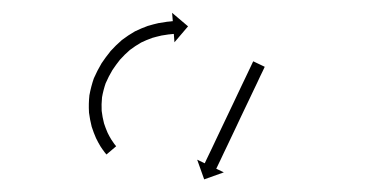

<svg xmlns="http://www.w3.org/2000/svg" viewBox="-20 -624 597 301"><path d="M144 -385.3C144.9 -384.1 145.9 -383 146.9 -381.8L162.1 -394.7C161.3 -395.8 160.4 -396.8 159.6 -397.9C159.6 -397.9 159.6 -397.8 159.7 -397.8C159.7 -397.7 159.7 -397.6 159.7 -397.6C157.9 -400 156.2 -402.5 154.6 -405.1C154.6 -405.1 154.6 -405 154.7 -404.9C154.7 -404.8 154.8 -404.7 154.8 -404.7C152.5 -408.4 150.5 -412.2 148.6 -416C148.6 -416 148.6 -415.9 148.7 -415.8C148.7 -415.7 148.8 -415.6 148.8 -415.6C146.6 -420.7 144.6 -425.8 142.9 -431.1C142.9 -431.1 143 -431 143 -430.8C143.1 -430.7 143.1 -430.5 143.1 -430.5C141.4 -437 140.2 -443.5 139.4 -450.1C139.4 -450.1 139.4 -449.9 139.4 -449.8C139.4 -449.6 139.4 -449.4 139.4 -449.4C139 -456.9 139.2 -464.5 140 -472C140 -472 140 -471.8 139.9 -471.6C139.9 -471.4 139.9 -471.2 139.9 -471.2C141.3 -479.1 143.3 -486.8 145.9 -494.3C145.9 -494.3 145.9 -494.1 145.8 -494C145.7 -493.8 145.7 -493.6 145.7 -493.6C148.7 -500.6 152.2 -507.4 156.1 -513.9C156.1 -513.9 156 -513.8 156 -513.7C155.9 -513.6 155.8 -513.5 155.8 -513.5C159.8 -519.5 164 -525.3 168.4 -530.8C168.4 -530.8 168.3 -530.7 168.2 -530.6C168.2 -530.5 168.1 -530.4 168.1 -530.4C173 -535.9 178.3 -541.1 183.9 -545.9C183.9 -545.9 183.8 -545.8 183.6 -545.7C183.5 -545.6 183.4 -545.5 183.4 -545.5C189.1 -549.8 195.1 -553.8 201.4 -557.4C201.4 -557.4 201.3 -557.3 201.1 -557.3C201 -557.2 200.8 -557.1 200.8 -557.1C206.6 -559.9 212.4 -562.4 218.5 -564.5C218.5 -564.5 218.3 -564.5 218.2 -564.4C218.1 -564.4 218 -564.4 218 -564.4C222.9 -565.8 227.8 -567.1 232.8 -568.2C232.8 -568.2 232.7 -568.2 232.7 -568.2C232.6 -568.2 232.5 -568.2 232.5 -568.2C236.2 -568.8 239.8 -569.4 243.5 -569.9C243.5 -569.9 243.5 -569.9 243.4 -569.9C243.4 -569.9 243.3 -569.9 243.3 -569.9C245.6 -570.2 247.9 -570.4 250.2 -570.6C250.2 -570.6 250.1 -570.6 250.1 -570.6C250.1 -570.6 250.1 -570.6 250.1 -570.6C250.9 -570.7 251.7 -570.8 252.5 -570.8L253.5 -557.7L274.8 -582.7L249.8 -603.9L250.9 -590.8C250 -590.7 249.2 -590.6 248.4 -590.6C248.4 -590.6 248.4 -590.5 248.3 -590.5C248.3 -590.5 248.3 -590.5 248.3 -590.5C245.9 -590.3 243.4 -590.1 241 -589.8C241 -589.8 241 -589.8 240.9 -589.8C240.9 -589.8 240.8 -589.7 240.8 -589.7C236.9 -589.2 232.9 -588.6 228.9 -587.8C228.9 -587.8 228.8 -587.8 228.8 -587.8C228.7 -587.8 228.6 -587.8 228.6 -587.8C223.1 -586.6 217.7 -585.1 212.3 -583.5C212.3 -583.5 212.1 -583.5 212 -583.5C211.9 -583.4 211.8 -583.4 211.8 -583.4C205.1 -581 198.5 -578.2 192.1 -575.1C192.1 -575.1 191.9 -575 191.8 -574.9C191.7 -574.9 191.5 -574.8 191.5 -574.8C184.5 -570.8 177.7 -566.3 171.3 -561.4C171.3 -561.4 171.2 -561.3 171 -561.2C170.9 -561.1 170.8 -561 170.8 -561C164.6 -555.6 158.7 -549.9 153.2 -543.8C153.2 -543.8 153.1 -543.7 153 -543.6C152.9 -543.4 152.9 -543.3 152.9 -543.3C148 -537.3 143.4 -531 139.1 -524.6C139.1 -524.6 139.1 -524.5 139 -524.4C139 -524.3 138.9 -524.2 138.9 -524.2C134.6 -516.9 130.7 -509.4 127.3 -501.6C127.3 -501.6 127.2 -501.4 127.2 -501.2C127.1 -501.1 127 -500.9 127 -500.9C124.1 -492.4 121.8 -483.6 120.2 -474.8C120.2 -474.8 120.2 -474.6 120.1 -474.4C120.1 -474.2 120.1 -474 120.1 -474C119.2 -465.5 119 -456.9 119.5 -448.3C119.5 -448.3 119.5 -448.1 119.5 -448C119.5 -447.8 119.5 -447.6 119.5 -447.6C120.5 -440.2 121.8 -432.8 123.7 -425.5C123.7 -425.5 123.8 -425.3 123.8 -425.2C123.9 -425.1 123.9 -424.9 123.9 -424.9C125.8 -419 128 -413.2 130.5 -407.5C130.5 -407.5 130.5 -407.4 130.6 -407.3C130.6 -407.2 130.7 -407.1 130.7 -407.1C132.8 -402.8 135.1 -398.5 137.6 -394.4C137.6 -394.4 137.7 -394.3 137.7 -394.2C137.8 -394.2 137.8 -394.1 137.8 -394.1C139.7 -391.2 141.7 -388.3 143.8 -385.6C143.8 -385.6 143.9 -385.5 143.9 -385.4C144 -385.4 144 -385.3 144 -385.3ZM394.2 -517.5C394.5 -518.1 394.8 -518.7 395 -519.3L377 -527.9C376.7 -527.3 376.4 -526.7 376.1 -526.1C375.3 -524.4 374.5 -522.7 373.7 -521C372.5 -518.4 371.2 -515.8 370 -513.2C368.3 -509.7 366.7 -506.3 365.1 -502.9C363.2 -498.9 361.3 -494.9 359.3 -490.8C357.2 -486.3 355.1 -481.8 352.9 -477.3C350.6 -472.5 348.4 -467.7 346.1 -462.9C343.7 -457.9 341.3 -452.9 339 -448C336.6 -443 334.3 -438 331.9 -433.1C329.6 -428.3 327.3 -423.4 325 -418.6C322.9 -414.1 320.7 -409.6 318.6 -405.1C316.7 -401.1 314.8 -397.1 312.9 -393C311.2 -389.6 309.6 -386.2 308 -382.8C306.7 -380.2 305.5 -377.5 304.2 -374.9C303.4 -373.2 302.6 -371.5 301.8 -369.8C301.5 -369.2 301.3 -368.6 301 -368L289.1 -373.7L300.1 -342.8L330.9 -353.8L319 -359.5C319.3 -360.1 319.6 -360.7 319.9 -361.3C320.7 -362.9 321.5 -364.6 322.3 -366.3C323.6 -369 324.8 -371.6 326.1 -374.2C327.7 -377.6 329.3 -381 330.9 -384.4C332.8 -388.5 334.7 -392.5 336.7 -396.5C338.8 -401 340.9 -405.5 343.1 -410C345.4 -414.9 347.7 -419.7 350 -424.5C352.3 -429.5 354.7 -434.4 357 -439.4C359.4 -444.4 361.8 -449.3 364.1 -454.3C366.4 -459.1 368.7 -463.9 371 -468.7C373.1 -473.2 375.3 -477.7 377.4 -482.2C379.3 -486.3 381.2 -490.3 383.2 -494.3C384.8 -497.8 386.4 -501.2 388 -504.6C389.3 -507.2 390.5 -509.8 391.8 -512.4C392.6 -514.1 393.4 -515.8 394.2 -517.5Z"/></svg>

Font: FRB American Cursive Just Arrows Ultra
Style: Bold Italic
Weight: 1000
Italic angle: -25°
Version: Version 2.0;Modular Font Editor K font №1